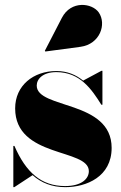

<svg xmlns="http://www.w3.org/2000/svg" viewBox="-20 -762 500 792"><path d="M312.5 -569C392.5 -580 420.5 -662.5 387.5 -710.5C360.5 -749.5 273 -762 235 -688L165 -552.5L167 -549.5ZM39 10 114.5 -39.5C150.5 -7.5 194.5 10 249.5 10C336.5 10 440.5 -33 440.5 -152C440.5 -350 131.5 -311.5 131.5 -409C131.5 -436 156.5 -464.5 212.5 -464.5C310 -464.5 358 -394 398 -330H402.5V-470H398.5L323 -429.5C294 -453 258 -469 212.5 -469C117.5 -469 42.5 -409 42.5 -315C42.5 -109 346.5 -151 346.5 -56C346.5 -25 317 5.5 248.5 5.5C150 5.5 87 -51 39.5 -160H35V10Z"/></svg>

Font: Bodoni* 36pt Fatface
Style: Regular
Weight: 900
Version: Version 2.3